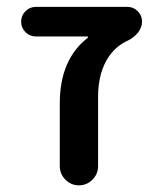

<svg xmlns="http://www.w3.org/2000/svg" viewBox="-20 -565 474 563"><path d="M237.3 -454.1Q238.3 -455.1 237.8 -456.5Q237.3 -458 236.3 -458H85.9Q67.4 -458 54.7 -470.7Q42 -483.4 42 -501.5Q42 -519.5 54.7 -532.2Q67.4 -544.9 85.9 -544.9H353.5Q371.1 -544.9 383.8 -532.2Q396.5 -519.5 396.5 -502Q396.5 -484.4 384.8 -469.7Q373 -455.1 355.5 -446.3Q322.3 -431.6 300.8 -401.4Q267.6 -354.5 267.6 -281.2V-78.1Q267.6 -54.7 251 -38.1Q234.4 -21.5 211.4 -21.5Q188.5 -21.5 171.9 -38.1Q155.3 -54.7 155.3 -78.1V-261.7Q155.3 -390.6 237.3 -454.1Z"/></svg>

Font: Gen Jyuu Gothic Medium
Style: Regular
Weight: 500
Designer: [Source Han Sans]
Ryoko NISHIZUKA  (kana & ideographs); Paul D. Hunt (Latin, Greek & Cyrillic); Wenlong ZHANG  (bopomofo
Version: Version 1.002.20150607